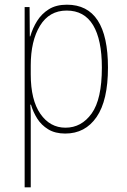

<svg xmlns="http://www.w3.org/2000/svg" viewBox="-20 -558 540 818"><path d="M85 240V-528H106L107 -403H109Q119 -438 138 -468.5Q157 -499 188 -518.5Q219 -538 265 -538Q440 -538 440 -270Q440 -130 391.5 -59.5Q343 11 258 11Q215 11 185.5 -7Q156 -25 138.5 -53Q121 -81 112 -112H109Q111 -90 111 -64.5Q111 -39 111 -11V240ZM259 -14Q327 -14 370.5 -74.5Q414 -135 414 -270Q414 -389 376.5 -451Q339 -513 264 -513Q190 -513 150.5 -448.5Q111 -384 111 -279V-241Q111 -132 152 -73Q193 -14 259 -14Z"/></svg>

Font: Noto Sans Mono ExtraCondensed Thin
Style: Regular
Weight: 100
Width: 2
Designer: Monotype Design Team
Foundry: Monotype Imaging Inc.
Version: Version 2.014; ttfautohint (v1.8.4.7-5d5b)